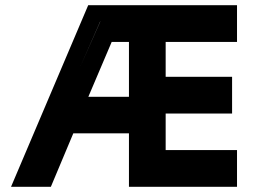

<svg xmlns="http://www.w3.org/2000/svg" viewBox="-20 -720 1022 740"><path d="M22.5 0 320 -700H893.5V-558.5H618.5V-424H874.5V-282.5H618.5V-141.5H893.5V0H477V-206H262.5L176 0ZM366 -637 289 -462 366.5 -637ZM320.5 -347H477V-558.5H410.5Z"/></svg>

Font: Tourney Expanded Black
Style: Regular
Weight: 900
Width: 7
Designer: Tyler Finck
Foundry: Etcetera Type Co
Version: Version 1.010; ttfautohint (v1.8.3)